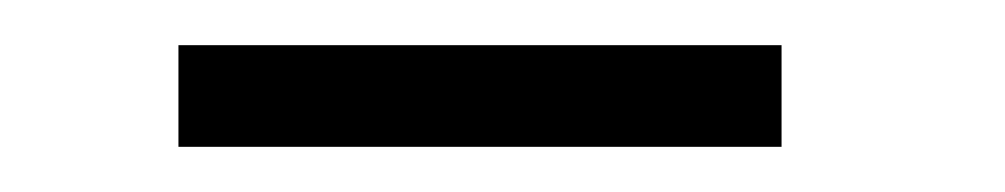

<svg xmlns="http://www.w3.org/2000/svg" viewBox="-20 -651 445 85"><path d="M59 -586V-631H326V-586Z"/></svg>

Font: Didact Gothic
Style: Regular
Weight: 400
Designer: Daniel Johnson
Foundry: Daniel Johnson
Version: Version 2.101;PS 002.101;hotconv 1.0.88;makeotf.lib2.5.64775